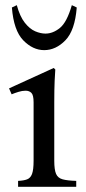

<svg xmlns="http://www.w3.org/2000/svg" viewBox="-20 -723 333 743"><path d="M190 -101Q190 -66 197 -50Q204 -34 222.5 -29Q241 -24 275 -23V0H50V-23Q72 -24 85 -29Q98 -34 104 -50Q110 -66 110 -101V-327Q110 -355 101.5 -363.5Q93 -372 79 -372Q66 -372 51.5 -367.5Q37 -363 25 -358L15 -381L188 -460L194 -454Q193 -446 191.5 -411Q190 -376 190 -328ZM258 -703 277 -694Q270 -605 233 -567Q196 -529 151 -529Q107 -529 70 -567Q33 -605 26 -694L45 -703Q57 -659 76 -635Q95 -611 116 -602Q137 -593 156 -593Q185 -593 212 -615Q239 -637 258 -703Z"/></svg>

Font: Bona Nova SC
Style: Regular
Weight: 400
Designer: Mateusz Machalski
Foundry: Capitalics
Version: Version 4.001; ttfautohint (v1.8.4.7-5d5b)